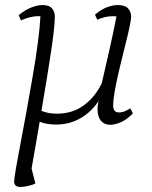

<svg xmlns="http://www.w3.org/2000/svg" viewBox="-20 -482 600 760"><path d="M202 11Q185 11 168.5 8.5Q152 6 137 0Q130 42 122 88Q114 134 105 185L120 244Q107 251 89.5 254.5Q72 258 61 258Q36 258 36 237Q36 226 43 185Q50 144 61.5 84.5Q73 25 85.5 -44.5Q98 -114 110 -183.5Q122 -253 130 -314Q138 -375 140 -418Q136 -418 132 -418Q99 -418 63 -401L54 -422Q78 -442 103 -452Q128 -462 148 -462Q175 -462 186 -448.5Q197 -435 197 -417Q197 -379 183.5 -287Q170 -195 144 -43Q157 -38 172 -35Q187 -32 205 -32Q268 -32 313 -66Q358 -100 383 -153Q396 -210 412.5 -282Q429 -354 441 -417Q436 -418 429 -418Q412 -418 396.5 -414.5Q381 -411 365 -404L356 -424Q379 -444 402.5 -453Q426 -462 446 -462Q475 -462 487 -448.5Q499 -435 499 -417Q499 -404 492 -371.5Q485 -339 474 -296Q463 -253 452.5 -208.5Q442 -164 435 -126Q428 -88 428 -65Q428 -37 450 -37Q463 -37 473.5 -41.5Q484 -46 496 -53L506 -33Q480 -7 457 2.5Q434 12 416 12Q393 12 379.5 -4Q366 -20 366 -52Q366 -62 370 -82Q342 -39 298.5 -14Q255 11 202 11Z"/></svg>

Font: Petrona Light
Style: Italic
Weight: 300
Italic angle: -9°
Designer: Ringo R. Seeber
Foundry: Ringo R. Seeber
Version: Version 2.001; ttfautohint (v1.8.3)